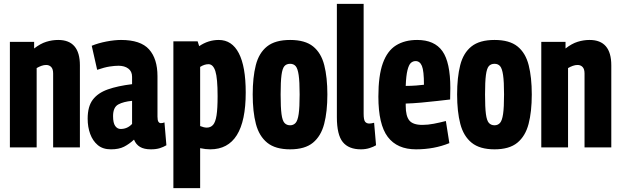

<svg xmlns="http://www.w3.org/2000/svg" viewBox="-20 -760 3202 990"><path d="M31 0V-544H156V-510Q188 -535 218.5 -544.5Q249 -554 280 -554Q392 -554 392 -423V0H254V-381Q254 -404 244 -414.5Q234 -425 218 -425Q206 -425 193.5 -420.5Q181 -416 169 -409V0Z M432 -148Q432 -211 458.5 -246Q485 -281 536 -299Q587 -317 661 -326V-364Q661 -392 641.5 -406.5Q622 -421 591 -421Q572 -421 545.5 -417Q519 -413 481 -400L453 -524Q487 -538 529 -546Q571 -554 604 -554Q705 -554 748.5 -505.5Q792 -457 792 -367V-159Q792 -139 797 -132Q802 -125 809 -125Q820 -125 828 -129L838 -11Q823 -2 804 4Q785 10 758 10Q723 10 702 -2.5Q681 -15 671 -40Q646 -17 619.5 -3.5Q593 10 552 10Q510 10 484 -12Q458 -34 445 -69.5Q432 -105 432 -148ZM563 -161Q563 -126 574 -110.5Q585 -95 602 -95Q637 -95 661 -121V-240Q617 -236 590 -221.5Q563 -207 563 -161Z M874 210V-547H999L1007 -522Q1054 -554 1108 -554Q1176 -554 1211.5 -485.5Q1247 -417 1247 -283Q1247 10 1064 10Q1040 10 1012 4V210ZM1046 -102Q1066 -102 1078.5 -116Q1091 -130 1096.5 -165Q1102 -200 1102 -264Q1102 -357 1090.5 -393Q1079 -429 1055 -429Q1034 -429 1012 -415V-110Q1032 -102 1046 -102Z M1283 -273Q1283 -361 1299 -424Q1315 -487 1357 -520.5Q1399 -554 1476 -554Q1553 -554 1594.5 -520.5Q1636 -487 1652 -424Q1668 -361 1668 -273Q1668 -184 1651.5 -121Q1635 -58 1593.5 -24Q1552 10 1476 10Q1400 10 1358 -24Q1316 -58 1299.5 -121Q1283 -184 1283 -273ZM1427 -273Q1427 -206 1431.5 -172Q1436 -138 1447 -126Q1458 -114 1476 -114Q1493 -114 1504 -126Q1515 -138 1520 -172Q1525 -206 1525 -273Q1525 -339 1520 -373Q1515 -407 1504.5 -419Q1494 -431 1476 -431Q1457 -431 1446.5 -419Q1436 -407 1431.5 -373Q1427 -339 1427 -273Z M1855 -740V-174Q1855 -142 1862.5 -132.5Q1870 -123 1884 -123Q1894 -123 1909 -127L1919 -11Q1906 -3 1885.5 3.5Q1865 10 1841 10Q1778 10 1747.5 -27.5Q1717 -65 1717 -156V-740Z M2125 10Q2028 10 1979.5 -54Q1931 -118 1931 -262Q1931 -370 1954 -434Q1977 -498 2022 -526Q2067 -554 2131 -554Q2220 -554 2261 -496.5Q2302 -439 2302 -306Q2302 -297 2301.5 -278Q2301 -259 2301 -247Q2275 -244 2235.5 -239.5Q2196 -235 2152.5 -231Q2109 -227 2072 -226Q2072 -222 2072 -214Q2072 -162 2090.5 -139Q2109 -116 2158 -116Q2186 -116 2217 -122Q2248 -128 2279 -136L2297 -22Q2219 10 2125 10ZM2072 -317Q2098 -317 2125.5 -319Q2153 -321 2166 -323Q2166 -395 2155.5 -420Q2145 -445 2123 -445Q2109 -445 2098.5 -435.5Q2088 -426 2081 -398Q2074 -370 2072 -317Z M2337 -273Q2337 -361 2353 -424Q2369 -487 2411 -520.5Q2453 -554 2530 -554Q2607 -554 2648.5 -520.5Q2690 -487 2706 -424Q2722 -361 2722 -273Q2722 -184 2705.5 -121Q2689 -58 2647.5 -24Q2606 10 2530 10Q2454 10 2412 -24Q2370 -58 2353.5 -121Q2337 -184 2337 -273ZM2481 -273Q2481 -206 2485.5 -172Q2490 -138 2501 -126Q2512 -114 2530 -114Q2547 -114 2558 -126Q2569 -138 2574 -172Q2579 -206 2579 -273Q2579 -339 2574 -373Q2569 -407 2558.5 -419Q2548 -431 2530 -431Q2511 -431 2500.5 -419Q2490 -407 2485.5 -373Q2481 -339 2481 -273Z M2771 0V-544H2896V-510Q2928 -535 2958.5 -544.5Q2989 -554 3020 -554Q3132 -554 3132 -423V0H2994V-381Q2994 -404 2984 -414.5Q2974 -425 2958 -425Q2946 -425 2933.5 -420.5Q2921 -416 2909 -409V0Z"/></svg>

Font: Georama Condensed
Style: Bold
Weight: 700
Width: 3
Designer: Jean-Baptiste Levee
Foundry: Production Type
Version: Version 1.000